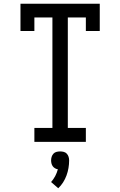

<svg xmlns="http://www.w3.org/2000/svg" viewBox="-20 -755 640 1022"><path d="M437 0H163V-74H259V-662H163V-590H89V-735H511V-590H437V-662H341V-74H437ZM290 247 252 214Q265 199 274 182Q283 165 288 146Q280 145 272.5 140.5Q265 136 260.5 129.5Q256 123 254 115Q252 107 252 99Q252 89 255 79.5Q258 70 264.5 63Q271 56 280.5 53.5Q290 51 300 51Q310 51 319.5 53.5Q329 56 335.5 63Q342 70 345 79.5Q348 89 348 99Q348 119 344.5 139.5Q341 160 334 179Q327 198 316 215.5Q305 233 290 247Z"/></svg>

Font: Iosevka HT Extended
Style: Regular
Weight: 400
Width: 7
Monospace: yes
Designer: Belleve Invis
Foundry: Belleve Invis
Version: Version 32.3.0; ttfautohint (v1.8.4)